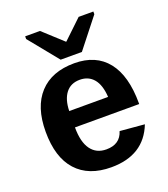

<svg xmlns="http://www.w3.org/2000/svg" viewBox="-138 -845 832 952"><g transform="rotate(-20 278.0 -369.0)"><path d="M286.1 9.8Q167 9.8 103 -60.8Q39.1 -131.3 39.1 -266.6Q39.1 -397.5 104 -467.8Q168.9 -538.1 288.1 -538.1Q401.9 -538.1 461.9 -462.6Q522 -387.2 522 -241.7V-237.8H183.1Q183.1 -160.6 211.7 -121.3Q240.2 -82 293 -82Q365.7 -82 384.8 -145L514.2 -133.8Q458 9.8 286.1 9.8ZM286.1 -451.7Q237.8 -451.7 211.7 -418Q185.5 -384.3 184.1 -323.7H389.2Q385.3 -387.7 358.4 -419.7Q331.5 -451.7 286.1 -451.7ZM343.3 -577.6H231.4L105.5 -732.4V-746.6H183.6L286.6 -652.3H288.6L387.7 -746.6H465.3V-732.4Z"/></g></svg>

Font: Arial
Style: Bold
Weight: 700
Designer: Steve Matteson
Foundry: Ascender Corporation
Version: Version 2.00.3